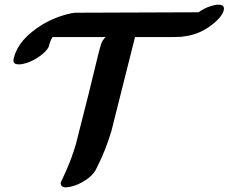

<svg xmlns="http://www.w3.org/2000/svg" viewBox="-20 -740 987 829"><path d="M61 -462Q38 -462 38 -479Q38 -485 41 -494Q61 -571 163 -634Q222 -669 289 -683L304 -685L837 -687L846 -693Q876 -712 907 -718Q913 -720 923 -720Q947 -720 947 -702Q945 -675 904 -640Q845 -591 776 -583Q774 -583 772 -582.5Q770 -582 768.5 -582Q767 -582 766 -582L764 -581H758Q753 -581 743.5 -580.5Q734 -580 721.5 -580Q709 -580 693 -580Q677 -580 662 -580H563L514 -385Q463 -182 461 -174Q437 -94 402 -24Q392 -2 385 6Q367 29 333.5 47.5Q300 66 266 69Q242 69 242 50Q244 42 253 25Q287 -47 307 -115L364 -340Q413 -545 418 -554Q423 -567 436 -580H207Q199 -568 194 -552Q193 -546 190 -537Q180 -518 152.5 -498Q125 -478 95 -468Q75 -462 61 -462Z"/></svg>

Font: MathJax_Caligraphic
Style: Bold
Weight: 700
Version: Version 1.1